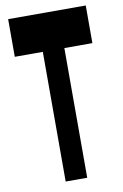

<svg xmlns="http://www.w3.org/2000/svg" viewBox="-90 -852 579 904"><g transform="rotate(-10 200.0 -400.0)"><path d="M252 0V-620H386V-800H15V-620H149V0Z"/></g></svg>

Font: Yard Headline
Style: Regular
Weight: 400
Monospace: yes
Designer: Roman Shamin
Foundry: Evil Martians
Version: Version 1.000